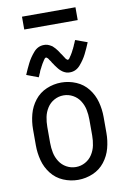

<svg xmlns="http://www.w3.org/2000/svg" viewBox="-101 -993 702 1061"><g transform="rotate(-10 250.0 -463.0)"><path d="M308 -585Q303 -585 298 -585.5Q293 -586 288.5 -587.5Q284 -589 279.5 -591Q275 -593 270 -596L262 -602L255 -608Q251 -612 248 -615.5Q245 -619 242 -623Q239 -627 236 -631L230 -639Q227 -643 225 -647L219 -655L217 -659L214 -664L208 -672L203 -680Q200 -684 195 -687L192 -689L189 -688Q184 -686 182 -682L177 -675L172 -667Q170 -664 167.5 -660Q165 -656 163 -652L160 -646L158 -643L155 -636L153 -633L151 -629Q149 -625 147 -621L144 -612L140 -604L137 -596L133 -588L67 -613Q80 -644 95 -674Q110 -704 134 -731.5Q158 -759 192 -759Q197 -759 202 -758.5Q207 -758 211.5 -756.5Q216 -755 220.5 -753Q225 -751 230 -748L238 -743L245 -736Q249 -733 252 -729Q255 -725 258 -721.5Q261 -718 264 -714L270 -705Q273 -701 275 -697L281 -689L283 -686L286 -681L292 -672L297 -664Q300 -660 305 -657L308 -655L311 -656Q316 -659 318 -662L323 -670L328 -677Q330 -681 332.5 -684.5Q335 -688 337 -692L341 -700L345 -708L347 -711L349 -716Q351 -720 353 -724L356 -732L360 -740L363 -748L367 -756L433 -732Q420 -700 405 -670Q390 -640 366 -612.5Q342 -585 308 -585ZM250 8Q207 8 167 -9Q127 -26 100.5 -60Q74 -94 63 -135.5Q52 -177 52 -220V-310Q52 -353 63 -394.5Q74 -436 100.5 -470Q127 -504 167 -521Q207 -538 250 -538Q293 -538 333 -521Q373 -504 399.5 -470Q426 -436 437 -394.5Q448 -353 448 -310V-220Q448 -177 437 -135.5Q426 -94 399.5 -60Q373 -26 333 -9Q293 8 250 8ZM250 -64Q278 -64 302.5 -77.5Q327 -91 342 -114.5Q357 -138 362.5 -165Q368 -192 368 -220V-310Q368 -338 362.5 -365Q357 -392 342 -415.5Q327 -439 302.5 -452.5Q278 -466 250 -466Q222 -466 197.5 -452.5Q173 -439 158 -415.5Q143 -392 137.5 -365Q132 -338 132 -310V-220Q132 -192 137.5 -165Q143 -138 158 -114.5Q173 -91 197.5 -77.5Q222 -64 250 -64ZM100 -862V-934H400V-862Z"/></g></svg>

Font: Iosevka SS08
Style: Regular
Weight: 400
Monospace: yes
Designer: Belleve Invis
Foundry: Belleve Invis
Version: 2.1.0; ttfautohint (v1.8.2)